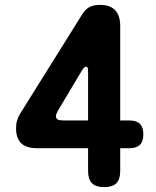

<svg xmlns="http://www.w3.org/2000/svg" viewBox="-20 -759 640 789"><path d="M342 -264V-464Q342 -477 340 -481Q338 -485 334 -485Q332 -485 327.5 -482.5Q323 -480 317 -470L218 -304Q214 -297 212 -291.5Q210 -286 210 -281Q210 -272 217.5 -268Q225 -264 241 -264ZM342 -56V-150H132Q88 -150 67 -170.5Q46 -191 46 -231Q46 -250 50 -263Q54 -276 61 -289L319 -702Q331 -721 348 -730Q365 -739 391 -739Q432 -739 453 -717.5Q474 -696 474 -651V-264H512Q541 -264 555 -250Q569 -236 569 -207Q569 -178 555 -164Q541 -150 512 -150H474V-56Q474 -22 458 -6Q442 10 408 10Q374 10 358 -6Q342 -22 342 -56Z"/></svg>

Font: Maple Mono NL
Style: Bold
Weight: 700
Monospace: yes
Designer: subframe7536
Version: Version 7.000